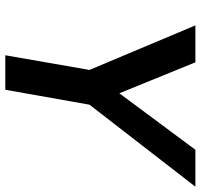

<svg xmlns="http://www.w3.org/2000/svg" viewBox="-36 -704 740 707"><g transform="rotate(90 333.5 -350.0)"><path d="M667 -700 365 -310 310 0H183L237 -310L73 -700H209L323 -420L531 -700Z"/></g></svg>

Font: Cabin
Style: Bold Italic
Weight: 700
Designer: Pablo Impallari
Foundry: Pablo Impallari. www.impallari.com Igino Marini. www.ikern.com
Version: Version 1.005